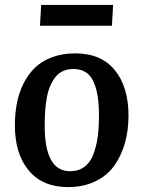

<svg xmlns="http://www.w3.org/2000/svg" viewBox="-20 -740 579 774"><path d="M146 -720.2H436L431.2 -636.2H141.1ZM40 -234.9Q40 -281.2 47.9 -322.8Q55.7 -364.3 74 -401.6Q92.3 -439 119.9 -466.1Q147.5 -493.2 189.2 -509Q231 -524.9 283.2 -524.9Q388.2 -524.9 443.1 -457Q498 -389.2 498 -273.9Q498 -214.8 483.9 -164.3Q469.7 -113.8 441.4 -73.2Q413.1 -32.7 365 -9.3Q316.9 14.2 253.9 14.2Q151.9 14.2 95.9 -52.7Q40 -119.6 40 -234.9ZM262.2 -49.8Q296.4 -49.8 320.3 -67.4Q344.2 -85 356.4 -117.7Q368.7 -150.4 373.8 -188Q378.9 -225.6 378.9 -274.9Q378.9 -317.9 374 -350.3Q369.1 -382.8 357.9 -408.9Q346.7 -435.1 326.2 -448.5Q305.7 -461.9 275.9 -461.9Q252 -461.9 233.2 -453.1Q214.4 -444.3 202.1 -427.7Q189.9 -411.1 181.4 -390.9Q172.9 -370.6 168.2 -343.3Q163.6 -315.9 161.9 -290Q160.2 -264.2 160.2 -232.9Q160.2 -49.8 262.2 -49.8Z"/></svg>

Font: Literata Book SemiBold
Style: Italic
Weight: 600
Italic angle: -3°
Designer: Latin by Veronika Burian and Jose Scaglione. Greek by Irene Vlachou. Cyrillic by Vera Evstafieva
Foundry: TypeTogether
Version: Version 1.003;PS 001.003;hotconv 1.0.88;makeotf.lib2.5.64775